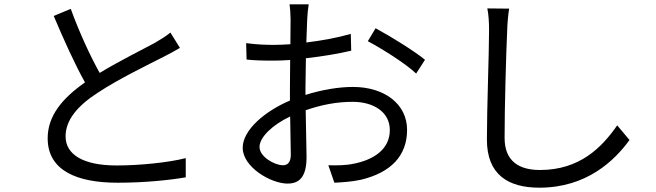

<svg xmlns="http://www.w3.org/2000/svg" viewBox="-20 -819 3040 890"><path d="M308 -778 229 -745C275 -636 328 -519 374 -437C267 -362 201 -281 201 -178C201 -28 337 28 525 28C650 28 765 16 841 3V-86C763 -66 630 -52 521 -52C363 -52 284 -104 284 -187C284 -263 340 -329 433 -389C531 -454 669 -520 737 -555C766 -570 791 -583 814 -597L770 -668C749 -651 728 -638 699 -621C644 -591 536 -538 442 -481C398 -560 348 -668 308 -778Z M1721 -688 1685 -628C1749 -594 1860 -525 1909 -478L1950 -542C1901 -582 1792 -650 1721 -688ZM1325 -279 1328 -102C1328 -69 1315 -53 1292 -53C1253 -53 1183 -92 1183 -138C1183 -183 1244 -241 1325 -279ZM1121 -619 1123 -543C1157 -539 1194 -538 1251 -538C1272 -538 1297 -539 1325 -541L1324 -410V-353C1209 -304 1105 -217 1105 -134C1105 -45 1235 32 1313 32C1367 32 1401 2 1401 -91L1397 -308C1469 -333 1540 -347 1615 -347C1710 -347 1787 -301 1787 -216C1787 -124 1707 -77 1619 -60C1582 -52 1539 -52 1502 -53L1530 28C1565 26 1609 24 1654 14C1791 -19 1867 -96 1867 -217C1867 -337 1762 -416 1616 -416C1550 -416 1472 -403 1396 -379V-414L1398 -549C1471 -557 1549 -570 1608 -584L1606 -662C1549 -645 1473 -631 1400 -622L1404 -730C1405 -753 1408 -781 1411 -799H1322C1325 -782 1327 -748 1327 -728L1326 -614C1298 -612 1272 -611 1249 -611C1212 -611 1176 -612 1121 -619Z M2340 -779 2239 -780C2245 -751 2247 -715 2247 -678C2247 -573 2237 -320 2237 -172C2237 -9 2336 51 2480 51C2700 51 2829 -75 2898 -170L2841 -238C2769 -134 2666 -31 2483 -31C2388 -31 2319 -70 2319 -180C2319 -329 2326 -565 2331 -678C2332 -711 2335 -746 2340 -779Z"/></svg>

Font: Noto Sans CJK SC
Style: Regular
Weight: 400
Designer: Ryoko NISHIZUKA 西塚涼子 (kana, bopomofo & ideographs); Paul D. Hunt (Latin, Greek & Cyrillic); Sandoll Communications 산돌커뮤니
Foundry: Adobe
Version: Version 2.004;hotconv 1.0.118;makeotfexe 2.5.65603